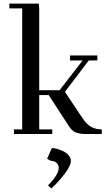

<svg xmlns="http://www.w3.org/2000/svg" viewBox="-20 -749 609 1073"><path d="M32.2 -702.1V-729H196.8L199.2 -702.1V-245.1H313L441.9 -411.1H371.1V-439H523.9V-411.1H476.1L342.8 -235.8L439 -91.8Q464.4 -53.7 489.7 -39.8Q515.1 -25.9 548.8 -25.9V0H459Q427.2 0 404.8 -8.5Q382.3 -17.1 367.2 -41L252 -217.8H199.2V-25.9H272V0H58.1V-25.9H104V-702.1ZM243.2 138.2 270 78.1Q275.4 78.1 286.6 80.1Q297.9 82 313.5 87.6Q329.1 93.3 342.8 101.1Q356.4 108.9 366.2 122.1Q376 135.3 376 150.9Q376 176.8 342 221.4Q308.1 266.1 267.1 304.2L248 287.1Q308.1 227.1 308.1 189Q308.1 173.3 298.8 163.8Q289.6 154.3 281 152.1Q272.5 149.9 265.1 149.9Z"/></svg>

Font: Dehuti
Style: Bold
Weight: 700
Version: Version 1.2